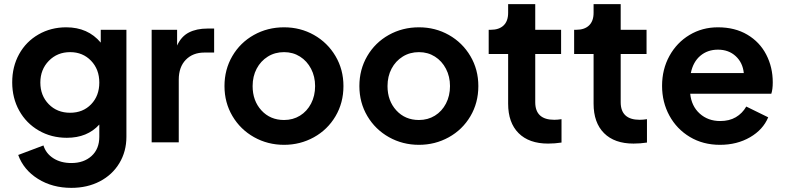

<svg xmlns="http://www.w3.org/2000/svg" viewBox="-20 -688 3793 928"><path d="M68 61 190 15Q202 54 238 77Q274 100 325 100Q385 100 422.5 66Q460 32 460 -27V-86Q402 -22 303 -22Q228 -22 167.5 -57Q107 -92 73 -153Q39 -214 39 -290Q39 -366 72.5 -426.5Q106 -487 166 -521.5Q226 -556 300 -556Q405 -556 467 -482V-544H591V-27Q591 44 557 100.5Q523 157 462.5 188.5Q402 220 325 220Q233 220 163.5 176.5Q94 133 68 61ZM319 -143Q381 -143 420.5 -184Q460 -225 460 -289Q460 -353 420 -394.5Q380 -436 319 -436Q257 -436 216 -394Q175 -352 175 -289Q175 -226 215.5 -184.5Q256 -143 319 -143Z M713 -544H836V-468Q856 -512 893 -531Q930 -550 983 -550H1015V-434H968Q912 -434 878 -399Q844 -364 844 -303V0H713Z M1065 -272Q1065 -352 1103 -417Q1141 -482 1207 -519Q1273 -556 1353 -556Q1432 -556 1497.5 -519Q1563 -482 1601.5 -417Q1640 -352 1640 -272Q1640 -191 1601.5 -126Q1563 -61 1497 -24.5Q1431 12 1353 12Q1274 12 1208 -25Q1142 -62 1103.5 -127Q1065 -192 1065 -272ZM1353 -108Q1396 -108 1430 -129Q1464 -150 1483.5 -187.5Q1503 -225 1503 -272Q1503 -318 1483.5 -355.5Q1464 -393 1430 -414.5Q1396 -436 1353 -436Q1309 -436 1274.5 -414.5Q1240 -393 1220.5 -356Q1201 -319 1201 -272Q1201 -201 1243.5 -154.5Q1286 -108 1353 -108Z M1717 -272Q1717 -352 1755 -417Q1793 -482 1859 -519Q1925 -556 2005 -556Q2084 -556 2149.5 -519Q2215 -482 2253.5 -417Q2292 -352 2292 -272Q2292 -191 2253.5 -126Q2215 -61 2149 -24.5Q2083 12 2005 12Q1926 12 1860 -25Q1794 -62 1755.5 -127Q1717 -192 1717 -272ZM2005 -108Q2048 -108 2082 -129Q2116 -150 2135.5 -187.5Q2155 -225 2155 -272Q2155 -318 2135.5 -355.5Q2116 -393 2082 -414.5Q2048 -436 2005 -436Q1961 -436 1926.5 -414.5Q1892 -393 1872.5 -356Q1853 -319 1853 -272Q1853 -201 1895.5 -154.5Q1938 -108 2005 -108Z M2436 -187V-427H2342V-544H2352Q2392 -544 2414 -565Q2436 -586 2436 -626V-668H2567V-544H2692V-427H2567V-194Q2567 -109 2659 -109Q2675 -109 2694 -112V1Q2662 6 2629 6Q2537 6 2486.5 -44.5Q2436 -95 2436 -187Z M2849 -187V-427H2755V-544H2765Q2805 -544 2827 -565Q2849 -586 2849 -626V-668H2980V-544H3105V-427H2980V-194Q2980 -109 3072 -109Q3088 -109 3107 -112V1Q3075 6 3042 6Q2950 6 2899.5 -44.5Q2849 -95 2849 -187Z M3180 -273Q3180 -353 3215.5 -417.5Q3251 -482 3312.5 -519Q3374 -556 3450 -556Q3532 -556 3592 -520.5Q3652 -485 3683.5 -424Q3715 -363 3715 -290Q3715 -256 3708 -235H3316Q3322 -175 3362 -139Q3402 -103 3461 -103Q3505 -103 3536.5 -121.5Q3568 -140 3587 -173L3693 -121Q3668 -61 3605 -24.5Q3542 12 3460 12Q3378 12 3314.5 -26Q3251 -64 3215.5 -129Q3180 -194 3180 -273ZM3575 -335Q3570 -385 3536 -416.5Q3502 -448 3450 -448Q3400 -448 3365 -418.5Q3330 -389 3319 -335Z"/></svg>

Font: Evergrow Sans
Style: Bold
Weight: 700
Foundry: 10Web
Version: Version 1.000